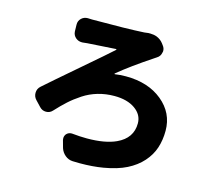

<svg xmlns="http://www.w3.org/2000/svg" viewBox="-115 -910 1230 1110"><g transform="rotate(15 500.0 -355.0)"><path d="M287.1 -618.2Q284.2 -618.2 281.2 -618.2Q261.7 -618.2 246.1 -630.9Q228.5 -645.5 227.5 -668.9L226.6 -708Q225.6 -731.4 242.2 -747.1Q257.8 -761.7 279.3 -761.7Q280.3 -761.7 281.2 -761.7Q293.9 -760.7 305.7 -760.7Q516.6 -760.7 617.2 -766.6Q628.9 -767.6 640.6 -769.5Q646.5 -769.5 653.3 -769.5Q672.9 -769.5 691.4 -762.7Q715.8 -752.9 731.4 -732.4L739.3 -721.7Q750 -708 750 -691.4Q750 -686.5 748 -680.7Q744.1 -658.2 724.6 -646.5Q713.9 -639.6 712.9 -638.7Q587.9 -555.7 512.7 -493.2Q511.7 -492.2 512.2 -490.7Q512.7 -489.3 514.6 -489.3Q544.9 -494.1 580.1 -494.1Q713.9 -494.1 798.3 -424.8Q882.8 -355.5 882.8 -249Q882.8 -193.4 867.2 -146Q851.6 -98.6 815.9 -58.6Q780.3 -18.6 726.1 8.8Q671.9 36.1 590.8 49.8Q528.3 60.5 452.1 60.5Q431.6 60.5 409.2 59.6Q383.8 58.6 363.8 42Q343.8 25.4 335.9 1L323.2 -44.9Q322.3 -50.8 322.3 -55.7Q322.3 -68.4 331.1 -80.1Q343.8 -93.8 361.3 -93.8Q363.3 -93.8 365.2 -93.8Q413.1 -88.9 454.1 -88.9Q562.5 -88.9 627.9 -119.1Q716.8 -160.2 716.8 -249Q716.8 -300.8 669.9 -334Q623 -367.2 545.9 -367.2Q494.1 -367.2 447.3 -353.5Q400.4 -339.8 360.4 -313.5Q320.3 -287.1 289.6 -259.3Q258.8 -231.4 224.6 -194.3Q209 -176.8 186.5 -176.8Q185.5 -176.8 185.5 -176.8Q163.1 -176.8 147.5 -193.4L115.2 -227.5Q99.6 -244.1 99.6 -266.6Q99.6 -292 119.1 -308.6Q173.8 -357.4 311.5 -475.6Q449.2 -593.8 485.4 -627Q487.3 -627.9 486.3 -629.9Q485.4 -631.8 483.4 -631.8Q476.6 -631.8 314.5 -621.1Q301.8 -620.1 287.1 -618.2Z"/></g></svg>

Font: Gen Jyuu Gothic Heavy
Style: Bold
Weight: 900
Designer: [Source Han Sans]
Ryoko NISHIZUKA  (kana & ideographs); Paul D. Hunt (Latin, Greek & Cyrillic); Wenlong ZHANG  (bopomofo
Version: Version 1.002.20150607